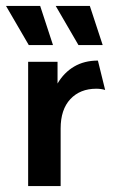

<svg xmlns="http://www.w3.org/2000/svg" viewBox="-43 -624 381 644"><path d="M51.4 0V-416.7H150V-343.8Q171.5 -380.6 205.6 -400.7Q239.6 -420.8 285.4 -420.8L309.7 -322.2Q296.5 -326.4 279.9 -326.4Q225.7 -326.4 193.1 -291.7Q160.4 -256.9 160.4 -193.1V0ZM220.1 -472.9 143.8 -604.2H258.3L301.4 -472.9ZM53.5 -472.9 -22.9 -604.2H91.7L134.7 -472.9Z"/></svg>

Font: Afacad SemiBold
Style: Regular
Weight: 600
Designer: Kristian Moeller
Foundry: Dicotype
Version: Version 1.000